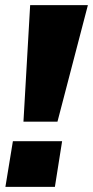

<svg xmlns="http://www.w3.org/2000/svg" viewBox="-20 -725 361 745"><path d="M71 -253 97 -705H321L203 -253ZM1 0 30 -177H221L193 0Z"/></svg>

Font: Nunito Sans 7pt SemiCondensed Black
Style: Italic
Weight: 900
Width: 4
Italic angle: -9°
Designer: Vernon Adams
Foundry: Vernon Adams
Version: Version 3.101;gftools[0.9.27]